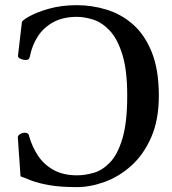

<svg xmlns="http://www.w3.org/2000/svg" viewBox="-20 -728 682 762"><path d="M285.2 14.6Q220.7 14.6 177.2 7.1Q133.8 -0.5 106.4 -10.7Q79.1 -21 61.5 -28.3L50.8 -181.2Q49.8 -189.5 58.6 -195.1Q67.4 -200.7 73.2 -200.7Q74.7 -200.7 75.9 -200.9Q77.1 -201.2 78.6 -201.2Q85 -201.2 89.8 -198.2Q94.7 -195.3 95.7 -187Q107.4 -146 130.4 -110.8Q153.3 -75.7 191.7 -54Q230 -32.2 286.1 -32.2Q317.4 -32.2 352.1 -42.2Q386.7 -52.2 416.7 -83.5Q446.8 -114.7 465.8 -178Q484.9 -241.2 484.9 -348.1Q484.9 -449.7 465.6 -511.7Q446.3 -573.7 415.8 -606.2Q385.3 -638.7 350.6 -649.9Q315.9 -661.1 285.2 -661.1Q230 -661.1 191.4 -639.9Q152.8 -618.7 130.1 -583.5Q107.4 -548.3 99.1 -505.9Q97.2 -496.6 93.3 -493.2Q89.4 -489.7 81.1 -489.7Q75.2 -489.7 63.2 -493.9Q51.3 -498 51.3 -506.3L66.9 -640.1Q67.9 -647 96.9 -663.3Q126 -679.7 175 -693.6Q224.1 -707.5 284.7 -707.5Q345.2 -707.5 403.3 -689.7Q461.4 -671.9 508.1 -630.9Q554.7 -589.8 582.5 -520.5Q610.4 -451.2 610.4 -348.1Q610.4 -251.5 579.8 -182.4Q549.3 -113.3 500.5 -69.8Q451.7 -26.4 394.8 -5.9Q337.9 14.6 285.2 14.6Z"/></svg>

Font: Gelasio
Style: Regular
Weight: 400
Designer: Eben Sorkin
Foundry: Eben Sorkin
Version: Version 1.008